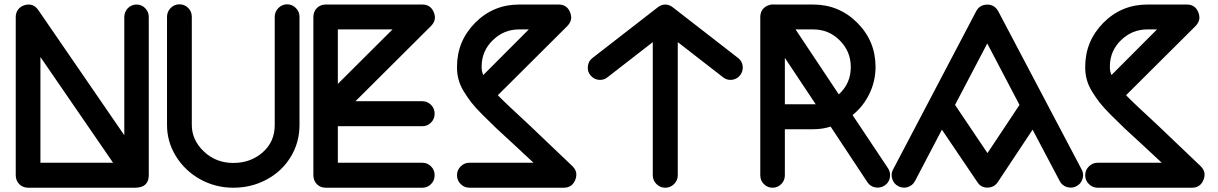

<svg xmlns="http://www.w3.org/2000/svg" viewBox="-20 -815 5664 893"><path d="M53.2 0C53.2 33.2 77.6 58.1 110.8 58.1H607.9C650.4 58.1 671.9 38.6 671.9 0V-735.8C671.9 -752 666.5 -765.6 655.3 -776.9C644.5 -788.1 630.9 -793.9 614.7 -793.9C583 -793.9 558.1 -767.6 558.1 -735.8V-186L158.2 -768.1C146 -785.2 131.3 -793.9 113.3 -793.9C107.4 -793.9 101.1 -793 94.2 -791C68.8 -783.2 53.2 -762.7 53.2 -735.8ZM168 -549.8 505.9 -58.1H168Z M756.8 -233.9C756.8 -181.6 770.5 -133.3 798.3 -88.4C826.2 -43.5 863.3 -7.8 910.6 18.6C958 44.9 1009.8 58.1 1064.9 58.1C1120.1 58.1 1171.4 45.9 1218.3 21C1265.6 -3.9 1303.2 -38.6 1331.1 -83.5C1358.9 -128.4 1373 -178.7 1373 -233.9V-736.8C1373 -752.9 1367.2 -766.6 1356 -777.8C1344.7 -789.1 1331.1 -794.9 1315.4 -794.9C1299.8 -794.9 1286.1 -789.1 1274.9 -777.8C1263.7 -766.6 1257.8 -752.9 1257.8 -736.8V-233.9C1257.8 -181.6 1239.3 -139.2 1201.7 -106.4C1164.6 -73.7 1119.1 -57.1 1064.9 -57.1C1011.7 -57.1 965.8 -74.7 928.2 -110.4C890.6 -146 872.1 -187.5 872.1 -233.9V-736.8C872.1 -752.9 866.7 -766.6 855.5 -777.8C844.2 -789.1 831.1 -794.9 814.9 -794.9C798.8 -794.9 785.2 -789.1 773.9 -777.8C762.7 -766.6 756.8 -752.9 756.8 -736.8V-233.9Z M1437.5 0C1437.5 33.2 1461.4 58.1 1494.6 58.1H1944.3C1960.4 58.1 1974.1 52.2 1984.9 41C1996.1 29.8 2001.5 16.1 2001.5 0C2001.5 -16.1 1996.1 -29.8 1984.9 -41C1973.6 -52.2 1960.4 -58.1 1944.3 -58.1H1551.3V-228H1944.3C1960.4 -228 1974.1 -233.9 1984.9 -245.1C1996.1 -256.3 2001.5 -270 2001.5 -286.1C2001.5 -302.2 1996.1 -315.9 1984.9 -327.1C1973.6 -338.4 1960.4 -344.2 1944.3 -344.2H1633.3L1985.4 -694.8C1997.1 -707 2002.9 -719.7 2002.9 -733.9C2002.9 -741.7 2001 -750 1997.6 -758.3C1987.3 -782.2 1969.7 -793.9 1944.3 -793.9H1494.6C1461.4 -793.9 1437.5 -769 1437.5 -735.8ZM1551.3 -678.2H1805.7L1551.3 -424.8Z M2163.6 -58.1C2147.5 -58.1 2133.8 -52.2 2122.6 -41C2111.3 -29.8 2105.5 -16.1 2105.5 0C2105.5 16.1 2111.3 29.8 2122.6 41C2133.8 52.2 2147.5 58.1 2163.6 58.1H2602.5C2627.4 58.1 2645 46.4 2655.3 22.5C2658.7 14.2 2660.6 5.9 2660.6 -2C2661.1 -16.1 2655.3 -28.8 2643.6 -41L2443.8 -231.4C2367.2 -302.2 2317.4 -349.1 2295.4 -372.1L2619.6 -694.8C2630.9 -707 2636.7 -719.7 2636.7 -733.9C2636.7 -741.7 2634.8 -750 2631.3 -758.3C2621.6 -782.2 2604 -793.9 2578.6 -793.9H2394.5C2314.5 -793.9 2246.1 -765.6 2189.9 -709C2133.8 -652.3 2105.5 -584 2105.5 -503.9C2105.5 -464.4 2112.8 -430.7 2136.2 -391.1C2148.4 -371.6 2160.2 -354 2171.9 -338.9C2183.6 -323.7 2201.7 -303.7 2226.1 -279.3L2289.6 -217.3L2370.6 -142.6L2461.4 -58.1ZM2220.2 -507.8C2220.7 -555.2 2238.3 -595.7 2272.5 -628.4C2306.6 -661.6 2347.2 -678.2 2394.5 -678.2H2439.5L2227.5 -465.8C2223.1 -476.6 2220.7 -486.8 2220.2 -496.1Z M2714.4 -508.3C2713.9 -505.9 2713.9 -502.9 2713.9 -500.5C2713.4 -487.8 2717.3 -476.1 2725.6 -465.8C2735.4 -453.1 2748 -445.8 2763.7 -443.8C2766.1 -443.4 2769 -443.4 2771.5 -443.4C2784.2 -443.4 2795.9 -447.8 2806.2 -456.1L3016.1 -619.1V0C3016.1 16.1 3022 29.8 3033.2 41C3044.4 52.2 3058.1 58.1 3074.2 58.1C3090.3 58.1 3104 52.2 3115.2 41C3126.5 29.8 3132.3 16.1 3132.3 0V-619.1L3342.3 -456.1C3352.5 -447.8 3364.3 -443.4 3377 -443.4C3379.4 -443.4 3382.3 -443.4 3384.8 -443.8C3400.4 -445.8 3413.1 -453.1 3422.9 -465.8C3430.7 -476.1 3434.6 -487.8 3434.6 -500.5C3434.6 -502.9 3434.6 -505.9 3434.1 -508.3C3432.1 -523.9 3424.8 -536.6 3412.1 -545.9L3109.4 -780.8C3087.9 -798.3 3060.5 -798.3 3039.1 -780.8L2736.3 -545.9C2723.6 -536.6 2716.3 -523.9 2714.4 -508.3Z M3516.1 0C3516.1 16.1 3521.5 29.8 3532.7 41C3543.9 52.2 3557.1 58.1 3573.2 58.1C3589.4 58.1 3602.5 52.2 3613.8 41C3625 29.8 3630.4 16.1 3630.4 0V-213.9H3762.2C3790 -213.9 3817.4 -217.8 3843.3 -226.1L4014.2 32.2C4022.9 45.4 4035.2 53.7 4050.8 56.6C4054.7 57.1 4058.6 57.6 4062.5 57.6C4073.7 57.6 4084.5 54.2 4094.2 47.9C4107.4 39.6 4115.7 27.3 4118.7 11.7C4119.1 7.3 4119.6 3.4 4119.6 -0.5C4120.1 -11.7 4116.7 -22.5 4110.4 -32.2L3945.3 -279.8C3978.5 -306.6 4004.4 -339.4 4023.4 -378.4C4042.5 -417.5 4052.2 -459.5 4052.2 -503.9C4052.2 -584 4023.9 -652.3 3967.3 -709C3910.6 -765.6 3842.3 -793.9 3762.2 -793.9H3580.1C3578.6 -794.4 3576.7 -794.4 3575.2 -794.4C3569.8 -794.4 3564.5 -793.5 3559.1 -792C3558.6 -791.5 3557.6 -791 3556.2 -791C3530.8 -783.2 3516.1 -762.7 3516.1 -735.8ZM3762.2 -678.2C3810.5 -678.2 3852.1 -661.1 3885.7 -627C3919.9 -592.8 3937 -551.8 3937 -503.9C3937.5 -453.1 3918.9 -410.6 3881.3 -376L3680.2 -678.2ZM3630.4 -545.9 3773.9 -330.1H3630.4Z M4129.9 17.1C4134.3 32.2 4143.6 43.5 4157.7 50.8C4166 55.2 4174.8 57.6 4184.1 57.6C4189.9 58.1 4195.8 57.1 4201.7 55.2C4216.8 50.3 4228.5 41 4235.8 26.9L4360.8 -211.9L4525.9 32.2C4537.1 49.3 4552.2 57.6 4572.3 57.6H4573.2C4593.3 57.1 4609.4 48.8 4620.6 32.2L4782.7 -211.9L4908.7 26.9C4916 41 4927.7 50.8 4942.9 55.2C4948.7 56.6 4954.6 57.6 4960.4 57.6C4969.7 57.6 4978.5 55.2 4986.8 50.8C5001 43.5 5010.3 32.2 5014.6 17.1C5016.6 11.2 5017.6 5.4 5017.6 -0.5C5017.6 -9.8 5015.1 -18.6 5010.7 -26.9L4622.6 -763.2C4611.3 -783.2 4594.7 -793.5 4572.3 -793.5H4571.3C4548.3 -793 4531.2 -783.2 4520.5 -763.2L4133.8 -26.9C4129.4 -18.6 4127 -9.8 4127 -0.5C4127 5.4 4127.9 11.2 4129.9 17.1ZM4571.8 -612.8 4721.7 -327.1 4572.8 -103 4421.9 -327.1Z M5085.4 -58.1C5069.3 -58.1 5055.7 -52.2 5044.4 -41C5033.2 -29.8 5027.3 -16.1 5027.3 0C5027.3 16.1 5033.2 29.8 5044.4 41C5055.7 52.2 5069.3 58.1 5085.4 58.1H5524.4C5549.3 58.1 5566.9 46.4 5577.1 22.5C5580.6 14.2 5582.5 5.9 5582.5 -2C5583 -16.1 5577.1 -28.8 5565.4 -41L5365.7 -231.4C5289.1 -302.2 5239.3 -349.1 5217.3 -372.1L5541.5 -694.8C5552.7 -707 5558.6 -719.7 5558.6 -733.9C5558.6 -741.7 5556.6 -750 5553.2 -758.3C5543.5 -782.2 5525.9 -793.9 5500.5 -793.9H5316.4C5236.3 -793.9 5168 -765.6 5111.8 -709C5055.7 -652.3 5027.3 -584 5027.3 -503.9C5027.3 -464.4 5034.7 -430.7 5058.1 -391.1C5070.3 -371.6 5082 -354 5093.8 -338.9C5105.5 -323.7 5123.5 -303.7 5147.9 -279.3L5211.4 -217.3L5292.5 -142.6L5383.3 -58.1ZM5142.1 -507.8C5142.6 -555.2 5160.2 -595.7 5194.3 -628.4C5228.5 -661.6 5269 -678.2 5316.4 -678.2H5361.3L5149.4 -465.8C5145 -476.6 5142.6 -486.8 5142.1 -496.1Z"/></svg>

Font: Nemoy
Style: Bold
Weight: 700
Designer: BSozoo
Foundry: BSozoo
Version: Version 001.000